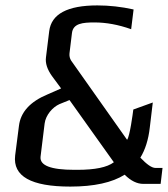

<svg xmlns="http://www.w3.org/2000/svg" viewBox="-20 -680 621 710"><path d="M237 -310 401 -80C376 -61 331 -52 266 -52H255C168 -52 126 -68 130 -101L145 -223C149 -255 175 -284 200 -295ZM545 -301 473 -275C471 -259 460 -176 450 -163L243 -456C238 -464 236 -473 237 -483L246 -557C250 -594 286 -597 330 -597C372 -597 417 -589 465 -572L474 -645C429 -655 384 -660 340 -660C229 -660 170 -628 162 -565L150 -468C147 -446 155 -423 172 -399L206 -353L156 -331C91 -304 56 -265 50 -214L36 -105C27 -28 95 10 240 10C328 10 395 -5 441 -34C464 -11 487 0 510 0H574L581 -59H555C541 -59 523 -72 499 -97C517 -126 529 -164 534 -209Z"/></svg>

Font: Gamestation Display
Style: Italic
Weight: 400
Designer: Jonas Hecksher
Foundry: Jonas Hecksher, Playtypeª, e-types AS
Version: Version 1.003